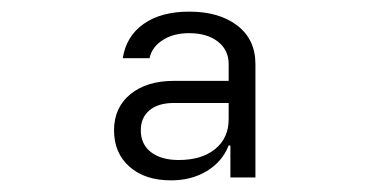

<svg xmlns="http://www.w3.org/2000/svg" viewBox="-20 -760 640 330"><path d="M274 -450Q229 -450 202.5 -473.5Q176 -497 176 -536Q176 -575 204 -598Q232 -621 279 -621H373V-650Q373 -674 354.5 -688.5Q336 -703 305 -703Q278 -703 259.5 -691Q241 -679 237 -660H191Q197 -698 227 -719Q257 -740 305 -740Q357 -740 388 -716Q419 -692 419 -650V-455H376V-510H373Q362 -482 335.5 -466Q309 -450 274 -450ZM287 -485Q327 -485 350 -504Q373 -523 373 -555V-583H279Q252 -583 237 -570.5Q222 -558 222 -536Q222 -512 239.5 -498.5Q257 -485 287 -485Z"/></svg>

Font: Pitagon Sans Mono Light
Style: Regular
Weight: 300
Monospace: yes
Designer: Travis Tran
Foundry: Pitagon
Version: Version 1.001; ttfautohint (v1.8.4.7-5d5b);gftools[0.9.26]